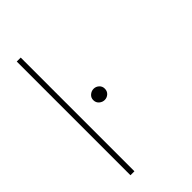

<svg xmlns="http://www.w3.org/2000/svg" viewBox="-207 -724 788 788"><g transform="rotate(-45 187.0 -330.0)"><path d="M57 0V-660H80V0ZM201 -293Q188 -293 177.5 -302Q167 -311 167 -326Q167 -340 177.5 -349Q188 -358 201 -358Q214 -358 224 -349Q234 -340 234 -326Q234 -311 224 -302Q214 -293 201 -293Z"/></g></svg>

Font: Lil Grotesk Thin
Style: Regular
Weight: 100
Designer: Bastien Sozeau
Foundry: NBR — Bastien Sozeau
Version: Version 3.003; ttfautohint (v1.8.4.7-5d5b);gftools[0.9.33]